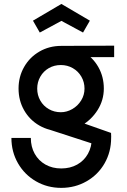

<svg xmlns="http://www.w3.org/2000/svg" viewBox="-20 -741 629 954"><path d="M72.2 -301.1Q72.2 -359.9 99.9 -408.4Q127.5 -456.8 176 -484.9Q224.6 -513 284.1 -513Q343.6 -513 392.1 -484.9Q440.6 -456.8 468.3 -408.4Q495.9 -359.9 495.9 -301.1Q495.9 -243.3 465.1 -194.4Q434.2 -145.5 385.1 -117.4Q335.9 -89.3 284 -89.3Q224.7 -89.3 176.2 -116.9Q127.6 -144.6 99.9 -193.1Q72.2 -241.6 72.2 -301.1ZM36.7 -55.5H133.2Q133.2 -11.5 152.4 22.9Q171.6 57.4 205.9 76.7Q240.2 96 284.1 96Q328.9 96 363.3 76.8Q397.8 57.6 417 23.1Q436.2 -11.5 436.2 -55.5H532.2Q532.2 13.4 499.8 70.3Q467.3 127.1 410.2 159.8Q353.2 192.5 284.2 192.5Q215.3 192.5 158.7 159.8Q102.1 127.1 69.4 70.3Q36.7 13.4 36.7 -55.5ZM223.2 -97.6 261.9 -175.6 531.8 -80.5Q533.1 -63.7 531.7 -43.7Q530.3 -23.7 523.7 0.1ZM399.9 -300.6Q399.9 -333.1 384.3 -360.1Q368.6 -387.1 341.6 -402.5Q314.6 -417.9 282.2 -417.9Q249.3 -417.9 222.5 -402.5Q195.7 -387 180.3 -360Q164.9 -333 164.9 -300.6Q164.9 -268.3 180.3 -241.3Q195.7 -214.3 222.5 -198.9Q249.3 -183.4 282.2 -183.4Q311.9 -183.4 339.2 -199.1Q366.5 -214.8 383.2 -241.8Q399.9 -268.9 399.9 -300.6ZM284.1 -513 547.2 -514.1V-457.1H284.1ZM143.8 -638.3 285.1 -721.4 426.5 -638.3 392.6 -579.3 285.1 -637.3 177.7 -579.3Z"/></svg>

Font: Lineal Thin
Style: Regular
Weight: 200
Designer: Created by Frank Adebiaye with contributions from Anton Moglia & Ariel Martín Pérez
Created by Frank ADEBIAYE with FontF
Foundry: Velvetyne Type Foundry
Version: Version 2.000;Glyphs 3.2 (3227)